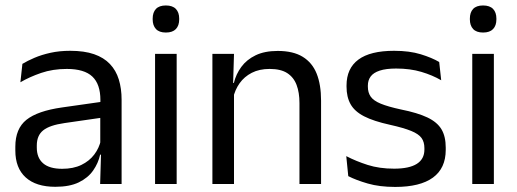

<svg xmlns="http://www.w3.org/2000/svg" viewBox="-20 -690 1940 720"><path d="M355.5 0 359 -118.5 356 -131V-286.5L356.5 -315Q356.5 -374.5 326.2 -403Q296 -431.5 230.5 -431.5Q178 -431.5 134.2 -416.5Q90.5 -401.5 56.5 -381.5L64 -450.5Q83 -462 109.2 -473.2Q135.5 -484.5 169.2 -492Q203 -499.5 243.5 -499.5Q296 -499.5 332.8 -486.8Q369.5 -474 392.2 -450Q415 -426 425.5 -392Q436 -358 436 -316V0ZM187.5 10.5Q115 10.5 76.2 -24.8Q37.5 -60 37.5 -125.5V-140Q37.5 -207.5 79.2 -240.8Q121 -274 212 -287L366.5 -309L371 -250L222 -228.5Q166 -220.5 142 -201.2Q118 -182 118 -144.5V-136.5Q118 -98 141.8 -77.5Q165.5 -57 213 -57Q255 -57 285 -71.5Q315 -86 333.5 -110.5Q352 -135 358.5 -165L371 -110H355.5Q348.5 -78 329.2 -50.5Q310 -23 275.5 -6.2Q241 10.5 187.5 10.5Z M561.5 0V-488H642.5V0ZM602 -568Q577 -568 564.8 -581.2Q552.5 -594.5 552.5 -617.5V-620Q552.5 -643.5 564.8 -656.5Q577 -669.5 602 -669.5Q627 -669.5 639.5 -656.5Q652 -643.5 652 -620V-617.5Q652 -594 639.5 -581Q627 -568 602 -568Z M1103 0V-303.5Q1103 -343 1092.2 -371.5Q1081.5 -400 1057.2 -415.8Q1033 -431.5 991 -431.5Q952.5 -431.5 924.2 -417Q896 -402.5 878.5 -377.8Q861 -353 854 -321.5L839.5 -379H857Q865 -412 885 -439.2Q905 -466.5 938.8 -482.8Q972.5 -499 1021.5 -499Q1079.5 -499 1115.2 -477Q1151 -455 1167.5 -413.8Q1184 -372.5 1184 -312.5V0ZM776.5 0V-488H857.5L854 -371L857.5 -366.5V0Z M1462 11Q1403 11 1359 -1.8Q1315 -14.5 1286 -29.5L1278.5 -104.5Q1315 -85.5 1358.8 -71.5Q1402.5 -57.5 1458 -57.5Q1514.5 -57.5 1543 -75.5Q1571.5 -93.5 1571.5 -129V-134.5Q1571.5 -157.5 1560.8 -172.5Q1550 -187.5 1522 -199Q1494 -210.5 1442.5 -222Q1381 -235.5 1345.5 -253.8Q1310 -272 1294.8 -299Q1279.5 -326 1279.5 -365V-369.5Q1279.5 -433.5 1324 -466.5Q1368.5 -499.5 1458 -499.5Q1515.5 -499.5 1557.8 -486.5Q1600 -473.5 1627 -457.5L1634.5 -389Q1602 -408 1560 -420.5Q1518 -433 1465.5 -433Q1427.5 -433 1404 -425.2Q1380.5 -417.5 1370 -403.2Q1359.5 -389 1359.5 -369V-365Q1359.5 -343 1370 -327.8Q1380.5 -312.5 1407.8 -301.2Q1435 -290 1483.5 -279.5Q1546 -267 1582.8 -249.5Q1619.5 -232 1635.5 -205.2Q1651.5 -178.5 1651.5 -136.5V-128Q1651.5 -59 1603.5 -24Q1555.5 11 1462 11Z M1751 0V-488H1832V0ZM1791.5 -568Q1766.5 -568 1754.2 -581.2Q1742 -594.5 1742 -617.5V-620Q1742 -643.5 1754.2 -656.5Q1766.5 -669.5 1791.5 -669.5Q1816.5 -669.5 1829 -656.5Q1841.5 -643.5 1841.5 -620V-617.5Q1841.5 -594 1829 -581Q1816.5 -568 1791.5 -568Z"/></svg>

Font: Anek Odia Medium
Style: Regular
Weight: 400
Version: Version 1.003